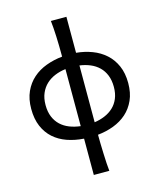

<svg xmlns="http://www.w3.org/2000/svg" viewBox="-138 -830 970 1167"><g transform="rotate(-15 346.5 -246.0)"><path d="M561.5 -246.6Q561.5 -288.1 548.8 -319.8Q536.1 -351.6 513.4 -373.5Q490.7 -395.5 460 -408.4Q429.2 -421.4 393.1 -426.3V-68.8Q427.7 -73.7 458.5 -86.7Q489.3 -99.6 512.2 -121.1Q535.2 -142.6 548.3 -173.8Q561.5 -205.1 561.5 -246.6ZM131.8 -246.6Q131.8 -204.1 145 -172.4Q158.2 -140.6 181.4 -118.9Q204.6 -97.2 236.3 -84.7Q268.1 -72.3 305.2 -67.9V-426.8Q269 -422.4 237.5 -409.4Q206.1 -396.5 182.6 -374.5Q159.2 -352.5 145.5 -320.8Q131.8 -289.1 131.8 -246.6ZM41.5 -246.6Q41.5 -308.6 62.5 -354.7Q83.5 -400.9 119.4 -432.6Q155.3 -464.4 203.4 -482.2Q251.5 -500 305.2 -505.4Q305.2 -576.2 302.7 -633.3Q300.3 -690.4 295.4 -732.4H393.1V-505.9Q445.8 -501 492.9 -483.2Q540 -465.3 575.4 -433.6Q610.8 -401.9 631.3 -355.5Q651.9 -309.1 651.9 -246.6Q651.9 -185.1 631.3 -139.4Q610.8 -93.8 575.7 -62.5Q540.5 -31.2 493.4 -13.4Q446.3 4.4 393.1 9.8Q393.1 33.7 393.8 64.9Q394.5 96.2 395.8 128.4Q397 160.6 398.7 190.2Q400.4 219.7 402.8 239.3H305.2V10.7Q248.5 6.8 200.4 -10Q152.3 -26.9 116.9 -58.3Q81.5 -89.8 61.5 -136.5Q41.5 -183.1 41.5 -246.6Z"/></g></svg>

Font: Andika
Style: Regular
Weight: 400
Designer: Victor Gaultney, Annie Olsen, Julie Remington, Don Collingsworth, Eric Hays
Foundry: SIL International
Version: Version 1.001